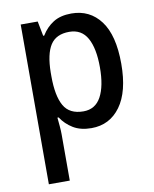

<svg xmlns="http://www.w3.org/2000/svg" viewBox="-87 -615 741 922"><g transform="rotate(-10 283.0 -154.5)"><path d="M324 -549Q414 -549 466.5 -479Q519 -409 519 -270Q519 -134 466.5 -62Q414 10 325 10Q272 10 236 -12Q200 -34 178 -68H172Q174 -48 176 -25.5Q178 -3 178 14V240H76V-539H159L173 -467H178Q201 -505 236 -527Q271 -549 324 -549ZM299 -464Q235 -464 207 -420.5Q179 -377 178 -287V-268Q178 -173 205.5 -124.5Q233 -76 301 -76Q359 -76 387 -127.5Q415 -179 415 -271Q415 -363 387 -413.5Q359 -464 299 -464Z"/></g></svg>

Font: Noto Sans Sinhala SemiCondensed Medium
Style: Regular
Weight: 500
Width: 4
Designer: Jelle Bosma - Monotype Design Team
Foundry: Monotype Imaging Inc.
Version: Version 2.006; ttfautohint (v1.8.4.7-5d5b)